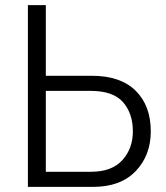

<svg xmlns="http://www.w3.org/2000/svg" viewBox="-20 -730 650 750"><path d="M89 0V-710H159V-434H339Q451 -434 510 -375.5Q569 -317 569 -217Q569 -123 510 -61.5Q451 0 344 0ZM159 -59H335Q417 -59 458 -104.5Q499 -150 499 -217Q499 -287 460.5 -331Q422 -375 334 -375H159Z"/></svg>

Font: Raleway-v4020
Style: Regular
Weight: 400
Designer: Matt McInerney, Pablo Impallari, Rodrigo Fuenzalida
Foundry: Matt McInerney, Pablo Impallari, Rodrigo Fuenzalida
Version: Version 4.020;PS 004.020;hotconv 1.0.88;makeotf.lib2.5.64775